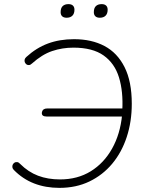

<svg xmlns="http://www.w3.org/2000/svg" viewBox="-20 -903 707 931"><path d="M268 8Q201 8 145.5 -13.5Q90 -35 47 -79Q41 -85 40 -92Q39 -99 42 -105Q45 -111 50.5 -114.5Q56 -118 63.5 -117Q71 -116 78 -108Q117 -69 164.5 -51Q212 -33 271 -33Q356 -33 420 -72.5Q484 -112 523.5 -182.5Q563 -253 572 -345L578 -338H206Q194 -338 188 -342.5Q182 -347 183 -357Q185 -368 191.5 -372.5Q198 -377 208 -377H581L573 -368Q578 -459 557 -527.5Q536 -596 482.5 -634Q429 -672 336 -672Q282 -672 233 -655.5Q184 -639 135 -595Q128 -588 120.5 -587.5Q113 -587 108 -591Q103 -595 100.5 -601Q98 -607 99.5 -614Q101 -621 108 -627Q156 -671 212.5 -692Q269 -713 339 -713Q424 -713 486.5 -680Q549 -647 584 -577.5Q619 -508 619 -400Q619 -313 594.5 -238.5Q570 -164 524 -109Q478 -54 413.5 -23Q349 8 268 8ZM464 -817Q450 -817 442.5 -824Q435 -831 435 -844Q435 -864 445 -873.5Q455 -883 473 -883Q487 -883 494.5 -876Q502 -869 502 -856Q502 -837 492 -827Q482 -817 464 -817ZM303 -817Q289 -817 281.5 -824Q274 -831 274 -844Q274 -864 284 -873.5Q294 -883 312 -883Q326 -883 333.5 -876Q341 -869 341 -856Q341 -837 331 -827Q321 -817 303 -817Z"/></svg>

Font: Nunito ExtraLight
Style: Italic
Weight: 200
Italic angle: -9°
Designer: Vernon Adams
Foundry: Vernon Adams
Version: Version 3.602